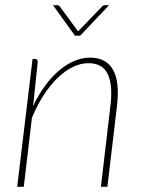

<svg xmlns="http://www.w3.org/2000/svg" viewBox="-20 -723 549 743"><path d="M46.5 0ZM46.5 0 106 -495H116Q121.5 -495 123.8 -491.5Q126 -488 126 -483.5L108 -311.5Q128 -355 153.5 -390Q179 -425 207.8 -449.5Q236.5 -474 267.2 -487Q298 -500 329 -500Q361 -500 383.2 -487.5Q405.5 -475 418.2 -451.5Q431 -428 434.5 -393.8Q438 -359.5 433 -315.5L395.5 0H370.5L407.5 -315.5Q417 -393 397 -435.8Q377 -478.5 322 -478.5Q292 -478.5 261.8 -463.8Q231.5 -449 203 -421.5Q174.5 -394 149 -354.8Q123.5 -315.5 103.5 -267L72 0ZM290.5 -585H270L185 -703H202Q205 -703 207.5 -701.5Q210 -700 211 -698.5L279 -606L282 -601.5L286.5 -606L375.5 -698.5Q380.5 -703 385 -703H402Z"/></svg>

Font: Lato Thin
Style: Italic
Weight: 200
Italic angle: -7°
Designer: Lukasz Dziedzic
Foundry: tyPoland Lukasz Dziedzic
Version: Version 2.007; 2014-02-27